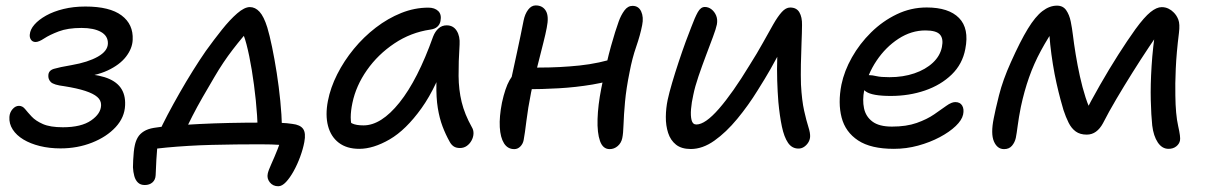

<svg xmlns="http://www.w3.org/2000/svg" viewBox="-20 -528 4361 694"><path d="M198.6 8.4Q158.6 8.4 124.2 -0.1Q89.8 -8.6 64.6 -23.8Q39.4 -39 25.9 -60Q12.4 -81 14 -105.4Q15 -121.6 25.4 -133.5Q35.8 -145.4 48.6 -145.4Q61.4 -145.4 70.7 -133.8Q80 -122.2 94.4 -106.7Q108.8 -91.2 135.1 -79.6Q161.4 -68 207.2 -68Q273.8 -68 309.4 -92.7Q345 -117.4 345.4 -148Q345.8 -165.2 331.6 -177.5Q317.4 -189.8 288.2 -199.4Q259 -209 212.4 -216.4Q174 -221 163.7 -231.4Q153.4 -241.8 154.8 -256.6Q155.8 -273.4 174.9 -279.2Q194 -285 239.4 -292.8Q298 -303 333.7 -323.2Q369.4 -343.4 370 -370.8Q370.6 -398.2 344.9 -412.6Q319.2 -427 274.8 -427Q225 -427 192.2 -414.5Q159.4 -402 139.8 -389.1Q120.2 -376.2 108.8 -376.2Q97.8 -376.2 92.2 -384.2Q86.6 -392.2 87.6 -402.8Q89 -421.4 104.5 -439.1Q120 -456.8 146.6 -471.7Q173.2 -486.6 209.4 -495.5Q245.6 -504.4 288.6 -504.4Q376.6 -504.4 419.5 -472.2Q462.4 -440 459.6 -384.2Q458.4 -353 435.6 -323.3Q412.8 -293.6 368.7 -273.1Q324.6 -252.6 257.2 -247.4L256.4 -262Q318 -261.6 357.6 -249.2Q397.2 -236.8 415.6 -211.6Q434 -186.4 432.2 -147.8Q430.6 -103.8 398.1 -68.6Q365.6 -33.4 312.8 -12.5Q260 8.4 198.6 8.4Z M553 -46Q566 -75.6 585.9 -113.3Q605.8 -151 629.3 -192.2Q652.8 -233.4 677.3 -272.6Q701.8 -311.8 724 -343.8Q753.4 -384.6 782.2 -420.7Q811 -456.8 837.3 -479.6Q863.6 -502.4 883.2 -502.4Q902.6 -502.4 918.2 -485.4Q933.8 -468.4 946.2 -428.6Q954.4 -401.4 963.4 -358.1Q972.4 -314.8 980.3 -264.3Q988.2 -213.8 993.2 -162.9Q998.2 -112 999.2 -69L911.2 -61.4Q910.4 -109.4 904.6 -165.6Q898.8 -221.8 890.1 -274.9Q881.4 -328 871 -367.6Q860.6 -407.2 850.4 -421.2L888.6 -429Q856.8 -394.8 821.5 -349Q786.2 -303.2 755 -249.6Q732.4 -211.4 712.3 -176.4Q692.2 -141.4 675.4 -108.5Q658.6 -75.6 643.4 -42.4ZM985.8 145.2Q966.4 145.2 955.2 131Q944 116.8 947.8 99.6Q950.2 88 960.9 64.5Q971.6 41 983.6 10.8Q995.6 -19.4 1001.8 -51L1037.8 -0.4Q1023.6 -2 994.3 -4.2Q965 -6.4 919.8 -6.4Q877.8 -6.4 833.6 -5.9Q789.4 -5.4 745.7 -4.3Q702 -3.2 660.8 -0.7Q619.6 1.8 582 5.3Q544.4 8.8 513.4 13.8L552.4 -21.4Q549.6 -8.2 548 10.9Q546.4 30 545.2 49.4Q544 68.8 543.6 83.9Q543.2 99 542.6 105.2Q541.8 122 531 131.4Q520.2 140.8 503.2 140.8Q487.8 140.8 478.6 131.9Q469.4 123 465.4 108.2Q461.4 93.4 460.6 76.8Q460.8 66 461.4 50.8Q462 35.6 463.6 20.8Q465.2 6 467.4 -3.2Q470.8 -19.2 478.3 -31.8Q485.8 -44.4 500.1 -53.3Q514.4 -62.2 536 -65.8Q560.8 -70.2 603.6 -73.6Q646.4 -77 699.9 -79.7Q753.4 -82.4 810.2 -83.6Q867 -84.8 919 -84.8Q936 -84.8 955.6 -84.7Q975.2 -84.6 996.1 -83.9Q1017 -83.2 1036.4 -80.2Q1065.2 -77 1075.7 -62Q1086.2 -47 1080 -14.6Q1075.4 10.2 1065.2 38.1Q1055 66 1041.5 90.4Q1028 114.8 1013.7 130Q999.4 145.2 985.8 145.2Z M1278.6 10Q1233.4 10 1204.6 -12Q1175.8 -34 1165.6 -73.1Q1155.4 -112.2 1165.2 -163Q1174.4 -211 1198.9 -259.5Q1223.4 -308 1259 -351.3Q1294.6 -394.6 1338.4 -428.2Q1382.2 -461.8 1430.4 -481.1Q1478.6 -500.4 1528.4 -500.4Q1551.2 -500.4 1564 -488.1Q1576.8 -475.8 1572.2 -452Q1570 -439.8 1560.9 -431.5Q1551.8 -423.2 1535.4 -421Q1465 -410.8 1405.5 -371Q1346 -331.2 1306.3 -274.5Q1266.6 -217.8 1253.8 -155.8Q1247.8 -127.4 1247.7 -103.9Q1247.6 -80.4 1257.6 -43.4L1220 -111.8Q1238 -89.2 1252.4 -82Q1266.8 -74.8 1294 -74.8Q1357.8 -74.8 1423.8 -157.1Q1489.8 -239.4 1545.6 -396Q1553 -414.8 1565.4 -425.6Q1577.8 -436.4 1594.6 -436.4Q1618.4 -436.4 1630.8 -416.7Q1643.2 -397 1641.2 -366.8Q1637.2 -303.8 1637.6 -253.6Q1638 -203.4 1648.7 -159.2Q1659.4 -115 1685.6 -68.2Q1692 -57.8 1691.5 -45Q1691 -32.2 1684.5 -20.2Q1678 -8.2 1667.3 -0.6Q1656.6 7 1642.6 7Q1628.4 7 1619.7 1Q1611 -5 1605.4 -15.6Q1590.6 -42 1579.6 -71.1Q1568.6 -100.2 1562.5 -137.4Q1556.4 -174.6 1557.4 -225.8Q1558.4 -277 1567.4 -347.4L1602.8 -347.8Q1560 -215.6 1503.6 -136.9Q1447.2 -58.2 1388.3 -24.1Q1329.4 10 1278.6 10Z M1839 11Q1815 11 1801.8 -10Q1788.6 -31 1786.5 -68.5Q1784.4 -106 1794.4 -157Q1806 -210 1821.6 -237.6Q1837.2 -265.2 1857 -275.4Q1867.6 -281.2 1888 -282.5Q1908.4 -283.8 1930.4 -283.8Q2003.4 -283.8 2074.6 -291.2Q2145.8 -298.6 2215 -321.2L2232.8 -252.2Q2181 -232.4 2121.2 -222.4Q2061.4 -212.4 1999.9 -208.9Q1938.4 -205.4 1880.4 -205.4L1821.8 -214.4Q1834.6 -273.4 1848.6 -338Q1862.6 -402.6 1872.6 -453.8Q1877.4 -477.6 1889.1 -493Q1900.8 -508.4 1916.4 -508.4Q1941.4 -508.4 1953.1 -488.7Q1964.8 -469 1956.2 -427.4Q1952 -405 1944.1 -374Q1936.2 -343 1927.7 -309Q1919.2 -275 1911.4 -244.5Q1903.6 -214 1899.6 -193.6Q1888.2 -136 1882.7 -90.6Q1877.2 -45.2 1872.8 -21.8Q1870.2 -8 1860.8 1.5Q1851.4 11 1839 11ZM2183.6 11Q2159.2 11 2148.8 -18.2Q2138.4 -47.4 2139.9 -97.5Q2141.4 -147.6 2153.4 -208.6Q2172.6 -304.6 2188.5 -361.2Q2204.4 -417.8 2216.6 -451Q2224.6 -473.2 2236.9 -490Q2249.2 -506.8 2266.4 -506.8Q2288.4 -506.8 2297.7 -486.3Q2307 -465.8 2301.2 -437.2Q2294.2 -401.2 2279.6 -359.1Q2265 -317 2255.8 -268Q2243.6 -208.4 2239.2 -159.9Q2234.8 -111.4 2233.8 -78.2Q2232.8 -45 2229.2 -28.6Q2225.6 -11.2 2212.8 -0.1Q2200 11 2183.6 11Z M2477 10.6Q2443.2 10.6 2423.4 -5.2Q2403.6 -21 2395 -47.6Q2386.4 -74.2 2386.7 -105.6Q2387 -137 2393.4 -167.4Q2398.8 -192.6 2409.5 -228.9Q2420.2 -265.2 2433.1 -304.1Q2446 -343 2458.5 -377.2Q2471 -411.4 2478.8 -430.4Q2491.8 -465.4 2502.3 -484.1Q2512.8 -502.8 2527.6 -502.8Q2541 -502.8 2552 -494.1Q2563 -485.4 2568.7 -471.4Q2574.4 -457.4 2571.2 -439.6Q2568.2 -424.4 2556.9 -394.2Q2545.6 -364 2531.6 -326.9Q2517.6 -289.8 2504.8 -252.4Q2492 -215 2486 -185Q2479.8 -158 2477.8 -133.7Q2475.8 -109.4 2479.8 -93.7Q2483.8 -78 2497 -78Q2529.2 -78 2578.8 -135Q2628.4 -192 2689 -291.8Q2717 -336 2737.9 -373.8Q2758.8 -411.6 2775.1 -440.1Q2791.4 -468.6 2806 -484.7Q2820.6 -500.8 2836.2 -500.8Q2859.2 -500.8 2869.4 -483.5Q2879.6 -466.2 2879 -437.4Q2878.8 -410.6 2877.2 -372.8Q2875.6 -335 2874.9 -295.3Q2874.2 -255.6 2875.2 -222.4Q2878.4 -164.4 2886.6 -127.9Q2894.8 -91.4 2902 -69.1Q2909.2 -46.8 2908.2 -32.8Q2907.2 -21.6 2901.1 -12.2Q2895 -2.8 2886 3.1Q2877 9 2866.2 9Q2842.6 9 2828.4 -11.8Q2814.2 -32.6 2806.2 -70.6Q2798.2 -108.6 2793.4 -160Q2790.6 -195.6 2789.3 -236.6Q2788 -277.6 2789.4 -319Q2790.8 -360.4 2793.4 -395.4L2822 -385Q2810.4 -361.6 2796.7 -335.7Q2783 -309.8 2764.6 -277.5Q2746.2 -245.2 2718.6 -201.4Q2685 -147 2644.9 -98.4Q2604.8 -49.8 2562.2 -19.6Q2519.6 10.6 2477 10.6Z M3211 10Q3127.8 10 3081.8 -20.3Q3035.8 -50.6 3022.1 -103.1Q3008.4 -155.6 3021.4 -222Q3031.6 -271.4 3059.4 -320.7Q3087.2 -370 3128.7 -410.9Q3170.2 -451.8 3221.4 -476.4Q3272.6 -501 3329.6 -501Q3409.2 -501 3446.5 -463Q3483.8 -425 3469.2 -351Q3459 -296.4 3419.9 -258.5Q3380.8 -220.6 3323.4 -200.9Q3266 -181.2 3200 -181.2Q3132.4 -181.2 3109.8 -197.2Q3087.2 -213.2 3090.6 -232.8Q3092.8 -244.6 3100.1 -250.5Q3107.4 -256.4 3121.8 -256.4Q3132.6 -256.4 3148.3 -252.7Q3164 -249 3195.2 -249Q3244.6 -249 3285.2 -262.9Q3325.8 -276.8 3352 -301.4Q3378.2 -326 3384.6 -358Q3390.8 -388 3377.6 -403Q3364.4 -418 3325 -418Q3274 -418 3227.8 -388Q3181.6 -358 3148.5 -308.8Q3115.4 -259.6 3103.8 -202.2Q3096.8 -166.4 3103.1 -136.5Q3109.4 -106.6 3133.6 -88.5Q3157.8 -70.4 3204 -70.4Q3256.2 -70.4 3293.5 -83.6Q3330.8 -96.8 3356.7 -114.7Q3382.6 -132.6 3401 -145.8Q3419.4 -159 3432.8 -159Q3450.4 -159 3457.9 -146.3Q3465.4 -133.6 3461.2 -113.8Q3456.8 -93.8 3434.5 -72.4Q3412.2 -51 3376.8 -32.2Q3341.4 -13.4 3298.7 -1.7Q3256 10 3211 10Z M3609.2 11Q3584.6 11 3572.6 -16.8Q3560.6 -44.6 3572 -100.6Q3577 -127.6 3590.9 -183.2Q3604.8 -238.8 3634 -303.4Q3668 -379.4 3695.2 -423.9Q3722.4 -468.4 3748.1 -488Q3773.8 -507.6 3800.6 -507.6Q3822.4 -507.6 3833.9 -491Q3845.4 -474.4 3850.3 -450Q3855.2 -425.6 3858 -402.2Q3861.8 -370.4 3868.2 -331.3Q3874.6 -292.2 3883.4 -252.2Q3892.2 -212.2 3903.8 -176Q3915.4 -139.8 3929.8 -114.8L3894.4 -107Q3923.4 -163.6 3956.1 -220.8Q3988.8 -278 4022 -330.1Q4055.2 -382.2 4084.2 -422.6Q4116.2 -466.4 4138.5 -484.3Q4160.8 -502.2 4179 -502.2Q4192.4 -502.2 4203.4 -496.8Q4214.4 -491.4 4221.6 -483.8Q4232.8 -473.4 4239.1 -457.2Q4245.4 -441 4241.4 -409Q4232.4 -337 4229.9 -279.7Q4227.4 -222.4 4228.4 -183.2Q4229.2 -113.8 4238.5 -72.9Q4247.8 -32 4245.2 -20.2Q4242.6 -7.4 4231.4 1.3Q4220.2 10 4203.8 10Q4180.4 10 4164.9 -13.2Q4149.4 -36.4 4144.8 -74.6Q4141 -110.6 4139.6 -165.7Q4138.2 -220.8 4142.5 -289.2Q4146.8 -357.6 4158.2 -431.2L4187.2 -437.8Q4163 -402.8 4133.3 -358.3Q4103.6 -313.8 4073.5 -265.8Q4043.4 -217.8 4015.6 -170.8Q3987.8 -123.8 3966.6 -82.2Q3956 -62.6 3941.4 -52Q3926.8 -41.4 3908 -41.4Q3884 -41.4 3868.4 -52.7Q3852.8 -64 3842.6 -84.4Q3832.4 -104.8 3824 -130.4Q3819.8 -144.2 3813 -169.4Q3806.2 -194.6 3798.9 -227Q3791.6 -259.4 3785.8 -295.4Q3780 -331.4 3776.2 -366.7Q3772.4 -402 3772 -432.8L3801.8 -441Q3767.8 -391.6 3742.4 -344.6Q3717 -297.6 3699.6 -248.2Q3682.2 -198.8 3670 -141.8Q3662.4 -103.4 3658.6 -74.1Q3654.8 -44.8 3651.8 -29.8Q3648.2 -13.4 3637.9 -1.2Q3627.6 11 3609.2 11Z"/></svg>

Font: Shantell Sans Light
Style: Italic
Weight: 300
Italic angle: -11°
Designer: Stephen Nixon, Anya Danilova, Shantell Martin
Foundry: Arrow Type
Version: Version 1.008;[ac192a2d6]